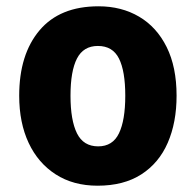

<svg xmlns="http://www.w3.org/2000/svg" viewBox="-20 -580 623 610"><path d="M541 -276Q541 -191 513 -126.5Q485 -62 429 -26Q373 10 290 10Q213 10 157 -26Q101 -62 71 -126Q41 -190 41 -276Q41 -407 105.5 -483.5Q170 -560 293 -560Q366 -560 422 -527Q478 -494 509.5 -430.5Q541 -367 541 -276ZM204 -276Q204 -198 224.5 -156.5Q245 -115 292 -115Q338 -115 358 -156.5Q378 -198 378 -276Q378 -354 358 -394Q338 -434 291 -434Q245 -434 224.5 -394Q204 -354 204 -276Z"/></svg>

Font: Noto Sans Hebrew SemiCondensed ExtraBold
Style: Regular
Weight: 800
Width: 4
Designer: Monotype Design Team
Foundry: Monotype Imaging Inc.
Version: Version 2.004; ttfautohint (v1.8.4.7-5d5b)